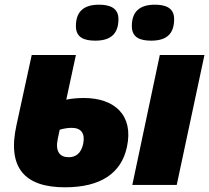

<svg xmlns="http://www.w3.org/2000/svg" viewBox="-20 -787 891 817"><path d="M624 -614C697 -614 721 -651 721 -706C721 -757 679 -767 639 -767C577 -767 541 -740 541 -676C541 -627 576 -614 624 -614ZM386 -614C459 -614 484 -651 484 -706C484 -757 441 -767 401 -767C339 -767 303 -740 303 -676C303 -627 338 -614 386 -614ZM256 10C409 10 496 -50 520 -161C550 -298 466 -370 337 -370C313 -370 286 -368 262 -363L303 -553H115L50 -254C10 -72 86 10 256 10ZM543 0H732L850 -553H660ZM226 -197 234 -235C254 -241 272 -243 285 -243C325 -243 343 -220 334 -175C325 -133 301 -118 272 -118C235 -118 214 -142 226 -197Z"/></svg>

Font: Noto Sans Black
Style: Italic
Weight: 900
Italic angle: -12°
Designer: Monotype Design Team
Foundry: Monotype Imaging Inc.
Version: Version 2.013